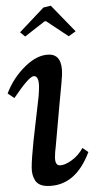

<svg xmlns="http://www.w3.org/2000/svg" viewBox="-20 -631 334 663"><path d="M155.3 -611.3 241.2 -522.9 217.3 -505.9 139.2 -557.6H134.3L66.9 -504.9L49.3 -519.5L129.9 -605ZM172.4 -124Q169.9 -106.4 169.9 -88.4Q169.9 -60.1 186.5 -60.1Q203.6 -60.1 226.6 -76.7Q250.5 -93.8 264.6 -120.1L285.2 -106Q241.2 11.2 144.5 11.2Q114.3 11.2 101.6 -7.3Q89.4 -25.4 89.4 -52.7Q89.4 -82.5 95.7 -144.5L113.3 -298.3Q114.7 -314.9 114.7 -330.1Q114.7 -368.2 97.2 -368.2Q80.6 -368.2 29.8 -292.5L6.3 -308.1Q27.3 -363.3 68.8 -403.3Q109.4 -442.4 149.9 -442.4Q195.8 -442.4 194.3 -374Q194.3 -362.8 186 -277.8Z"/></svg>

Font: Neuton Cursive
Style: Regular
Weight: 500
Designer: Brian M Zick
Version: Version 1.43